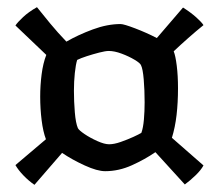

<svg xmlns="http://www.w3.org/2000/svg" viewBox="-20 -557 610 535"><path d="M76 -42Q60 -53 45.5 -68Q31 -83 23 -97L108 -169Q100 -190 96 -222Q92 -254 92 -288Q92 -319 96 -350Q100 -381 109 -404L23 -486Q29 -495 44.5 -509.5Q60 -524 83 -537Q98 -518 119.5 -492Q141 -466 165 -441Q198 -460 238.5 -475Q279 -490 316 -490Q325 -490 356.5 -478Q388 -466 417 -451L490 -536Q512 -522 527 -508.5Q542 -495 547 -487Q526 -470 504.5 -451Q483 -432 464 -414Q469 -402 472.5 -374Q476 -346 476 -311Q476 -271 472 -236.5Q468 -202 459 -173L547 -96Q540 -83 525 -68.5Q510 -54 495 -43L413 -133Q384 -113 347.5 -96.5Q311 -80 273 -80Q251 -80 216 -96Q181 -112 153 -131ZM284 -155Q298 -155 316.5 -161.5Q335 -168 351.5 -175.5Q368 -183 374 -187Q379 -201 381 -224Q383 -247 383 -272Q383 -306 380.5 -335.5Q378 -365 373 -375Q371 -381 355 -390.5Q339 -400 319 -407.5Q299 -415 283 -415Q274 -415 256.5 -410.5Q239 -406 222 -400.5Q205 -395 195 -390Q191 -377 188.5 -353.5Q186 -330 186 -304Q186 -274 188.5 -244Q191 -214 197 -200Q200 -194 215.5 -183.5Q231 -173 251 -164Q271 -155 284 -155Z"/></svg>

Font: Texturina 72pt
Style: Bold
Weight: 700
Designer: Guillermo Torres Carreño
Foundry: Omnibus-Type
Version: Version 1.002; ttfautohint (v1.8.3)